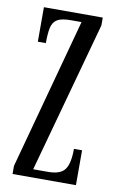

<svg xmlns="http://www.w3.org/2000/svg" viewBox="-81 -746 487 792"><g transform="rotate(10 162.0 -350.0)"><path d="M29.5 0V-34L201 -666.5H156.5Q117.5 -666.5 99.5 -655.5Q81.5 -644.5 76.2 -620.2Q71 -596 71 -555.5H37.5V-700H284V-667L110 -34H172Q224 -34 242.5 -59.5Q261 -85 261 -146H295V0Z"/></g></svg>

Font: Imbue 10pt
Style: Regular
Weight: 400
Designer: Tyler Finck
Foundry: Etcetera Type Company
Version: Version 1.102; ttfautohint (v1.8.3)